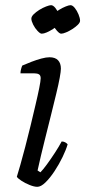

<svg xmlns="http://www.w3.org/2000/svg" viewBox="-20 -721 329 741"><path d="M124 0Q112 0 94.5 -7Q77 -14 62.5 -23.5Q48 -33 45 -39Q50 -54 58.5 -84.5Q67 -115 77.5 -154.5Q88 -194 98 -236Q108 -278 117 -316Q126 -354 131.5 -381.5Q137 -409 137 -419Q137 -430 130.5 -434Q124 -438 112 -438H59Q59 -446 61.5 -455Q64 -464 66 -468Q82 -475 101.5 -482.5Q121 -490 139.5 -495Q158 -500 171 -500Q193 -500 204 -488.5Q215 -477 215 -456Q215 -446 210.5 -421Q206 -396 197 -359Q188 -322 176.5 -275.5Q165 -229 151.5 -175.5Q138 -122 125 -63L136 -56Q146 -66 161 -86.5Q176 -107 192 -131.5Q208 -156 218 -175Q226 -175 232 -171.5Q238 -168 241 -164Q235 -143 221.5 -115Q208 -87 190.5 -60.5Q173 -34 155.5 -17Q138 0 124 0ZM216 -591Q210 -591 200 -602Q190 -613 183.5 -626.5Q177 -640 177 -649Q177 -657 186 -666Q195 -675 208 -683Q221 -691 233.5 -696Q246 -701 252 -701Q260 -701 268.5 -690.5Q277 -680 283 -665.5Q289 -651 289 -641Q289 -634 280.5 -625.5Q272 -617 259.5 -609Q247 -601 235 -596Q223 -591 216 -591ZM141 -591Q135 -591 125 -601.5Q115 -612 108 -626Q101 -640 101 -649Q101 -657 110 -666Q119 -675 132 -683Q145 -691 158 -696Q171 -701 177 -701Q185 -701 193.5 -690.5Q202 -680 208 -665.5Q214 -651 214 -641Q214 -634 205.5 -625.5Q197 -617 184.5 -609Q172 -601 160.5 -596Q149 -591 141 -591Z"/></svg>

Font: Texturina Medium 12pt ExtraLight
Style: Italic
Weight: 250
Italic angle: -11°
Version: Version 1.002